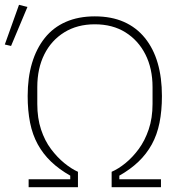

<svg xmlns="http://www.w3.org/2000/svg" viewBox="-43 -778 781 798"><path d="M71 -749 3 -587 -23 -593 36 -758ZM76 0V-33H249V-48Q203 -74 169.5 -106Q136 -138 114 -178Q92 -218 82 -268Q72 -318 72 -379Q72 -455 90 -515.5Q108 -576 143 -620Q178 -664 230.5 -687Q283 -710 351 -710Q420 -710 472 -687Q524 -664 559.5 -620Q595 -576 612.5 -515.5Q630 -455 630 -379Q630 -318 620 -268Q610 -218 588 -178Q566 -138 532.5 -106Q499 -74 453 -48V-33H626V0H421V-64Q449 -76 478.5 -100Q508 -124 533.5 -158.5Q559 -193 575 -240Q591 -287 591 -346V-416Q591 -493 561.5 -551.5Q532 -610 478.5 -643.5Q425 -677 351 -677Q278 -677 224 -643.5Q170 -610 141 -551.5Q112 -493 112 -416V-346Q112 -287 127.5 -240Q143 -193 169 -158.5Q195 -124 224.5 -100Q254 -76 281 -64V0Z"/></svg>

Font: IBM Plex Sans ExtraLight
Style: Regular
Weight: 250
Designer: Mike Abbink, Paul van der Laan, Pieter van Rosmalen
Foundry: Bold Monday
Version: Version 3.201